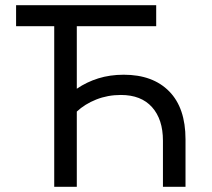

<svg xmlns="http://www.w3.org/2000/svg" viewBox="-20 -720 817 740"><path d="M582 -700V-619H276V-378Q314 -404 359 -418Q404 -432 457 -432Q569 -432 632 -368Q695 -304 695 -183V0H608V-178Q608 -260 566 -307Q524 -354 446 -354Q395 -354 351 -336.5Q307 -319 276 -290V0H189V-619H42V-700Z"/></svg>

Font: NT Somic
Style: Regular
Weight: 400
Designer: Ravid Balaliev — lead type designer, mastering
Michael Voronin — secret advisor, marketing
Ivan Kovalenko — best boy
Foundry: NT Type
Version: Version 0.7